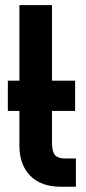

<svg xmlns="http://www.w3.org/2000/svg" viewBox="-20 -710 326 730"><path d="M9.8 -403.3H53.7V-690.4H177.7V-403.3H265.6V-288.1H177.7V-166Q177.7 -133.8 189.5 -120.1Q201.2 -107.4 226.6 -107.4H268.6V0H211.9Q136.7 0 95.7 -41Q53.7 -83 53.7 -158.2V-288.1H9.8Z"/></svg>

Font: DINish
Style: Bold
Weight: 700
Designer: Bert Driehuis
Foundry: Playbeing
Version: Version 3.008; git-95204e4c-release